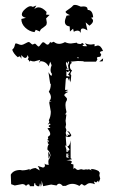

<svg xmlns="http://www.w3.org/2000/svg" viewBox="-20 -766 484 799"><path d="M26.4 0.5 24.9 -39.1Q35.6 -58.6 64.5 -58.6L72.3 -57.1Q88.4 -57.1 104 -63L102.1 -56.6Q110.8 -65.4 127.9 -66.9L145.5 -56.6Q141.6 -70.3 136.7 -75.7L158.2 -68.8Q167 -68.8 167 -78.1L165.5 -86.4Q167 -80.1 183.1 -80.1Q181.2 -83.5 181.2 -94.7Q181.2 -102.1 185.5 -105.5L189.9 -118.7Q189.9 -131.3 177.2 -144Q177.2 -158.7 183.1 -165.5L177.7 -171.4L183.1 -177.7Q182.6 -182.1 177.2 -184.6L181.2 -189.9L179.2 -194.8Q179.2 -197.3 184.1 -200.2Q189 -203.1 189 -208.5Q189 -217.3 177.7 -231Q178.7 -233.4 189.5 -233.9Q189 -236.3 185.8 -237.3Q182.6 -238.3 182.6 -241.2Q182.6 -243.7 190.4 -248.5L187.5 -252L178.2 -247.6Q185.1 -254.4 185.1 -260.3L183.1 -265.6Q191.4 -281.2 191.4 -301.3L184.6 -340.3L194.8 -344.2L184.1 -343.8Q191.9 -351.6 191.9 -361.8Q191.9 -371.6 183.1 -384.3Q191.4 -397 191.4 -416Q188.5 -416 187.5 -426.3Q186.5 -436.5 181.6 -465.8Q189 -452.1 194.3 -450.2L196.3 -458.5Q190.4 -464.8 190.4 -475.1Q190.4 -483.4 194.8 -494.6L189 -509.3L182.6 -489.7Q170.9 -511.2 148.4 -511.2L141.6 -503.4L147.5 -517.1L122.1 -510.3Q113.3 -510.3 106.9 -513.7L101.1 -509.3Q101.1 -518.1 95.2 -518.1L99.1 -526.4L95.2 -537.1Q91.8 -524.9 85 -524.9Q78.1 -524.9 68.8 -537.1V-521Q64.5 -531.7 60.1 -531.7L54.2 -527.8Q36.6 -542 30.8 -559.1Q39.1 -565.9 41 -575.7Q43 -585.4 45.9 -585.4Q49.8 -585.4 56.6 -582.3Q63.5 -579.1 69.3 -579.1Q74.7 -579.1 85.4 -585.2Q96.2 -591.3 99.6 -591.3Q102.5 -591.3 107.9 -585.9Q113.3 -580.6 115.7 -580.6L125 -584.5Q127.4 -584.5 132.8 -578.4Q138.2 -572.3 140.6 -572.3Q143.6 -572.3 149.7 -581.3Q155.8 -590.3 159.7 -590.3Q163.6 -590.3 168.7 -585.2Q173.8 -580.1 177.7 -580.1Q184.1 -580.1 189 -592.3Q189.9 -588.4 193.8 -588.4L203.6 -592.3Q213.9 -583.5 226.1 -583.5Q237.3 -583.5 250.5 -590.8Q262.2 -585 275.4 -585L299.8 -588.4Q299.8 -583 316.9 -583L321.8 -587.4L331.1 -581.1Q323.7 -580.1 323.7 -577.1Q323.7 -573.7 331.5 -573.7H342.3L333.5 -586.4Q345.7 -580.6 358.9 -580.6L373.5 -582.5V-573.2L386.2 -576.7Q400.4 -576.7 408.7 -553.7Q396 -552.7 396 -547.4L401.4 -538.1L397 -529.8Q383.3 -529.3 383.3 -524.9L385.3 -518.1L379.4 -509.3H329.6Q329.6 -512.2 303.2 -512.2L273.9 -509.3L279.8 -503.9Q271 -502 271 -489.7Q271 -477.1 279.8 -473.1Q272.9 -461.9 272.9 -458L276.4 -452.6L273.9 -422.9L268.1 -442.9V-427.7Q263.7 -442.4 259.8 -442.4Q253.4 -442.4 253.4 -432.1L250.5 -392.1H264.6L250.5 -384.8L264.2 -383.8Q247.6 -376 247.6 -370.1Q247.6 -367.7 253.2 -362.8Q258.8 -357.9 258.8 -353.5Q258.8 -348.6 255.6 -344Q252.4 -339.4 252.4 -329.1Q252.4 -317.4 256.8 -299.3L251 -289.6H256.3L252.9 -263.2L254.9 -248L252.4 -236.3L256.3 -225.1L253.4 -212.9L256.3 -201.2L260.7 -200.2L263.7 -202.1Q263.7 -204.1 256.3 -207.5L267.6 -204.1L270 -205.6Q270 -210 259.3 -220.7L268.1 -217.8L276.9 -203.6Q273.9 -195.8 265.6 -195.8L253.4 -198.7L256.3 -158.2L251 -161.1L256.3 -144V-134.3H265.1L259.3 -139.2L264.2 -138.7L269 -142.1Q269 -147.5 259.8 -156.7Q271 -157.7 273.9 -182.1V-107.9L279.8 -103.5L256.8 -98.6Q277.3 -98.6 278.8 -93.8Q278.8 -89.8 274.9 -84.5L285.6 -81.5V-63L291.5 -67.4Q298.8 -58.6 305.2 -58.6L317.4 -62L328.1 -59.6Q335 -59.6 341.3 -63L339.4 -58.1Q344.2 -61.5 348.6 -61.5Q354.5 -61.5 360.8 -56.6L358.9 -63Q377 -62 391.1 -53.7L392.6 -48.3H397Q394 -45.9 393.6 -35.6L397 -22.5L391.1 -6.8L388.2 -14.2L380.4 -6.8L371.6 -10.7L370.6 -9.8L375 0.5Q363.8 -3.9 355.5 -3.9Q347.2 -3.9 341.1 1.2Q335 6.3 330.1 6.3L320.8 0Q316.4 0 310.5 7.8Q294.9 -1 281.2 -1Q268.1 -1 253.9 7.3L241.2 7.8Q233.4 -1.5 226.6 -1.5Q220.2 -1.5 215.3 5.9L192.9 2L159.7 8.8L153.3 -14.2V10.3L149.4 -3.4L147 13.2L146 -3.9L143.6 9.3L136.2 8.8L127.9 3.4Q127.9 -3.9 124.5 -3.9Q121.6 -3.9 121.6 8.8H104Q104 2.9 99.6 1Q88.9 2.9 88.9 8.8Q83.5 0 72.3 0L41.5 5.9ZM304.7 -522.9 308.1 -525.4Q308.1 -527.3 299.8 -527.3ZM266.1 -492.7 267.6 -509.3H262.2ZM256.3 -449.2Q263.2 -447.8 267.1 -447.8L270.5 -448.7Q270.5 -450.7 263.2 -455.6Q271.5 -465.3 271.5 -471.7L260.7 -465.8L256.3 -470.7ZM177.7 -175.3V-181.2L180.7 -178.7ZM182.1 -105.5 180.7 -134.8Q188 -125 188 -118.7ZM260.7 -109.9 268.1 -111.3 259.3 -117.7 269 -120.1 259.3 -122.6 268.1 -125.5 256.3 -127 255.9 -111.8ZM256.3 -474.6 261.7 -476.1 266.6 -472.2 261.7 -502.9 256.3 -508.8 254.4 -500.5 259.3 -482.4 263.7 -479.5 256.3 -480.5ZM407.7 -511.2 393.1 -509.8 409.2 -523.4ZM123.5 -632.3Q101.6 -635.3 85.2 -650.9Q68.8 -666.5 68.8 -687L87.9 -691.9Q70.8 -695.8 70.8 -705.6Q70.8 -716.3 84.5 -728.3Q98.1 -740.2 106.9 -740.2Q112.3 -740.2 116.7 -737.3L131.3 -743.2L122.6 -728Q131.3 -735.4 140.6 -735.4Q156.2 -735.4 173.8 -716.3L171.9 -705.1L186.5 -704.1L171.9 -689.5L174.8 -672.4Q174.8 -664.1 170.7 -659.9Q166.5 -655.8 161.4 -652.3Q156.2 -648.9 151.6 -645.3Q147 -641.6 146 -634.8L128.9 -642.1ZM316.9 -628.4Q311.5 -638.7 302.2 -638.7Q294.9 -638.7 287.1 -633.8L284.2 -646.5L271 -634.8L270 -655.8Q250 -658.7 250 -675.8Q250 -684.1 256.8 -700.7L271 -703.1Q252.9 -710.9 252.9 -716.8Q252.9 -718.3 256.8 -721.2Q279.3 -736.3 282.2 -741Q285.2 -745.6 292.5 -745.6Q300.8 -745.6 316.4 -738.3L327.1 -739.3Q344.2 -739.3 344.2 -728.5L345.2 -724.6Q365.2 -724.6 367.7 -694.3L358.9 -691.9Q367.2 -686 367.2 -679.2Q367.2 -669.9 352.1 -659.2L336.4 -672.9L343.8 -639.6Q331.5 -647.5 324.2 -647.5Q315.9 -647.5 315.9 -636.2Z"/></svg>

Font: Truetypewriter PolyglOTT
Style: Regular
Weight: 400
Designer: Sergey Beatoff a.k.a. Sam_T
Version: Version 3.76